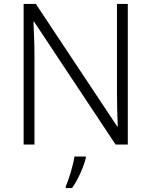

<svg xmlns="http://www.w3.org/2000/svg" viewBox="-20 -734 769 975"><path d="M629 0V-714H574V-261C574 -206 576 -133 578 -92H575L162 -714H100V0H155V-451C155 -514 152 -572 150 -624H153L567 0ZM416 68V61H358C352 104 329 180 314 212V221H346C378 176 405 112 416 68Z"/></svg>

Font: Noto Sans Myanmar UI Light
Style: Regular
Weight: 300
Designer: Monotype Design Team
Foundry: Monotype Imaging Inc.
Version: Version 2.103